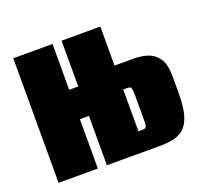

<svg xmlns="http://www.w3.org/2000/svg" viewBox="-93 -606 771 717"><g transform="rotate(-20 293.0 -247.5)"><path d="M25 0V-495H181V-313H217V-495H371V-340H450Q475 -340 500.5 -332.5Q526 -325 543.5 -301.5Q561 -278 561 -228V-161Q561 -104 550.5 -71.5Q540 -39 521.5 -24Q503 -9 478.5 -4.5Q454 0 425 0H217V-196H181V0ZM371 -79H388Q396 -79 399.5 -82Q403 -85 404 -92Q405 -99 405 -110V-206Q405 -222 404 -230.5Q403 -239 399.5 -242Q396 -245 388 -245H371Z"/></g></svg>

Font: Alumni Sans Black
Style: Regular
Weight: 900
Designer: Robert E. Leuschke
Foundry: Robert E. Leuschke
Version: Version 1.018